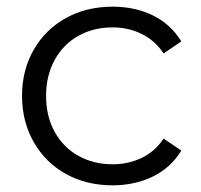

<svg xmlns="http://www.w3.org/2000/svg" viewBox="-20 -550 603 575"><path d="M46 -263Q46 -340 81 -401Q116 -462 177.5 -496Q239 -530 317 -530Q385 -530 438.5 -503.5Q492 -477 523 -426L470 -390Q444 -429 404 -448.5Q364 -468 317 -468Q260 -468 214.5 -442.5Q169 -417 143.5 -370Q118 -323 118 -263Q118 -202 143.5 -155.5Q169 -109 214.5 -83.5Q260 -58 317 -58Q364 -58 404 -77Q444 -96 470 -135L523 -99Q492 -48 438 -21.5Q384 5 317 5Q239 5 177.5 -29Q116 -63 81 -124.5Q46 -186 46 -263Z"/></svg>

Font: Montserrat-Regular
Style: Regular
Weight: 400
Version: Version 7.200